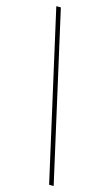

<svg xmlns="http://www.w3.org/2000/svg" viewBox="-148 -884 630 1100"><g transform="rotate(15 167.0 -333.5)"><path d="M41 -833 266 166H293L68 -833Z"/></g></svg>

Font: Noto Sans Devanagari UI ExtraCondensed Thin
Style: Regular
Weight: 100
Width: 2
Designer: Jelle Bosma - Monotype Design Team
Foundry: Monotype Imaging Inc.
Version: Version 2.004